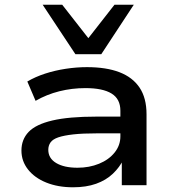

<svg xmlns="http://www.w3.org/2000/svg" viewBox="-20 -786 737 815"><path d="M290 9Q226 9 176.5 -11Q127 -31 99 -66.5Q71 -102 71 -147Q71 -194 101.5 -226Q132 -258 202 -274.5Q272 -291 389 -291H509V-220H393Q331 -220 291 -215.5Q251 -211 227.5 -203Q204 -195 194.5 -181.5Q185 -168 185 -150Q185 -114 218.5 -94Q252 -74 309 -74Q359 -74 400.5 -91Q442 -108 466.5 -138.5Q491 -169 491 -207V-316Q491 -366 453.5 -389Q416 -412 343 -412Q285 -412 231.5 -398.5Q178 -385 131 -358L96 -440Q130 -460 171.5 -473.5Q213 -487 259 -494Q305 -501 349 -501Q431 -501 487 -479.5Q543 -458 572.5 -414Q602 -370 602 -301V0H497V-110L505 -111Q488 -76 459 -48.5Q430 -21 388 -6Q346 9 290 9ZM300 -556 161 -766H244L355 -624L466 -766H548L410 -556Z"/></svg>

Font: Nunito Sans 10pt Expanded SemiBold
Style: Regular
Weight: 600
Width: 7
Designer: Vernon Adams
Foundry: Vernon Adams
Version: Version 3.101;gftools[0.9.27]